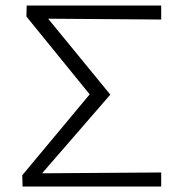

<svg xmlns="http://www.w3.org/2000/svg" viewBox="-20 -678 644 698"><path d="M566 -607 155 -610 381 -334 133 -48 566 -51V0H62L61 -41L306 -335L76 -618L77 -658H566Z"/></svg>

Font: Isabella Sans
Style: Regular
Weight: 400
Designer: Original fonts by Christian Thalmann (Catharsis Fonts), Modifications by Cristiano Sobral
Version: Version 0.002;July 12, 2020;FontCreator 13.0.0.2655 64-bit; 